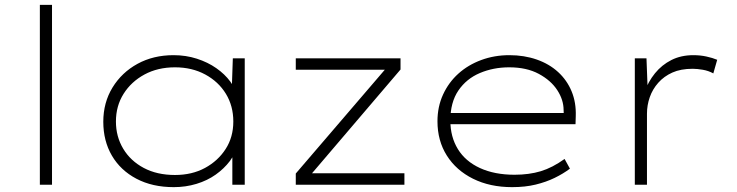

<svg xmlns="http://www.w3.org/2000/svg" viewBox="-20 -760 3033 790"><path d="M144 0V-740H194V0Z M695 10Q607 10 541.5 -24.5Q476 -59 440.5 -119.5Q405 -180 405 -259Q405 -338 443 -400Q481 -462 546 -497.5Q611 -533 694 -533Q745 -533 790 -518.5Q835 -504 870 -479.5Q905 -455 927.5 -424.5Q950 -394 956 -363L933 -373L938 -520H987V0H936V-141L954 -163Q949 -128 925.5 -97Q902 -66 867.5 -41.5Q833 -17 788.5 -3.5Q744 10 695 10ZM700 -40Q770 -40 823.5 -69Q877 -98 908.5 -147Q940 -196 940 -260Q940 -324 909.5 -374Q879 -424 824.5 -453.5Q770 -483 700 -483Q629 -483 574.5 -453.5Q520 -424 488.5 -374Q457 -324 457 -260Q457 -198 487 -148Q517 -98 571.5 -69Q626 -40 700 -40Z M1197 0V-46L1577 -489L1599 -473H1197V-520H1628V-474L1245 -25L1228 -47H1644V0Z M2087 10Q1996 10 1926.5 -24.5Q1857 -59 1818.5 -120Q1780 -181 1780 -261Q1780 -321 1803 -371Q1826 -421 1866 -457Q1906 -493 1960 -513Q2014 -533 2076 -533Q2137 -533 2188.5 -515Q2240 -497 2276.5 -463.5Q2313 -430 2332 -384Q2351 -338 2349 -282L2348 -249H1821V-295H2321L2300 -283L2299 -307Q2299 -349 2273 -389Q2247 -429 2197 -456Q2147 -483 2075 -483Q2010 -483 1954.5 -459.5Q1899 -436 1866 -387.5Q1833 -339 1833 -264Q1833 -197 1864 -146.5Q1895 -96 1955 -68.5Q2015 -41 2097 -41Q2157 -41 2205 -55.5Q2253 -70 2303 -106L2325 -66Q2297 -45 2262 -28Q2227 -11 2184 -0.5Q2141 10 2087 10Z M2592 0V-520H2640L2645 -389L2632 -381Q2647 -424 2675 -458.5Q2703 -493 2742.5 -513Q2782 -533 2833 -533Q2861 -533 2886.5 -527.5Q2912 -522 2931 -514L2915 -458Q2895 -469 2871.5 -473Q2848 -477 2830 -477Q2781 -477 2746.5 -461.5Q2712 -446 2688.5 -419.5Q2665 -393 2653.5 -360Q2642 -327 2642 -292V0Z"/></svg>

Font: Lexend Giga ExtraLight
Style: Regular
Weight: 250
Version: Version 1.007